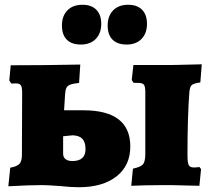

<svg xmlns="http://www.w3.org/2000/svg" viewBox="-20 -777 878 806"><path d="M232 4Q178 0 157 0Q102 0 15 5L23 -73Q51 -78 61.5 -89Q72 -100 72 -127L73 -388Q73 -411 67.5 -419Q62 -427 45 -427Q41 -427 34.5 -426.5Q28 -426 27 -427L19 -439L25 -503Q174 -503 317 -506L312 -429Q286 -426 274.5 -421.5Q263 -417 258.5 -407.5Q254 -398 253 -378L249 -314H330Q527 -314 527 -162Q527 -82 469 -36.5Q411 9 311 9Q277 9 232 4ZM339 -151Q339 -180 326 -194Q313 -208 285 -209L245 -205V-132Q245 -117 255 -109Q265 -101 284 -101Q339 -101 339 -151ZM538 -69Q571 -76 580.5 -87.5Q590 -99 590 -132V-390Q590 -414 584 -421.5Q578 -429 561 -429H541L533 -441L540 -504H678Q716 -504 762.5 -505.5Q809 -507 827 -507L821 -431Q793 -427 785 -420Q777 -413 775 -391Q767 -287 767 -127Q767 -95 772 -84.5Q777 -74 793 -74Q804 -74 810 -75Q816 -76 817 -76L824 -67L817 3Q800 3 755.5 1.5Q711 0 674 0Q629 0 587.5 1Q546 2 531 3ZM240 -670Q240 -710 263 -733.5Q286 -757 326 -757Q364 -757 384.5 -736Q405 -715 405 -677Q405 -637 382 -613.5Q359 -590 319 -590Q281 -590 260.5 -610.5Q240 -631 240 -670ZM432 -670Q432 -710 455 -733.5Q478 -757 518 -757Q556 -757 576.5 -736Q597 -715 597 -677Q597 -637 574 -613.5Q551 -590 512 -590Q473 -590 452.5 -610.5Q432 -631 432 -670Z"/></svg>

Font: Alegreya SC Black
Style: Regular
Weight: 900
Designer: Juan Pablo del Peral
Foundry: Huerta Tipografica
Version: Version 2.007; ttfautohint (v1.6)